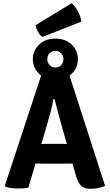

<svg xmlns="http://www.w3.org/2000/svg" viewBox="-20 -1150 674 1178"><path d="M233.5 -689.5H405.5L624.5 -10Q608.5 -1 583.5 3.8Q558.5 8.5 536.5 8.5Q500.5 8.5 480 -8.2Q459.5 -25 445.5 -74L369 -340.5Q357 -383 341.8 -438.5Q326.5 -494 314.5 -542.5H308.5Q301 -502 286.8 -449.8Q272.5 -397.5 261 -358.5L154 1Q140 4.5 123.5 5.5Q107 6.5 89.5 6.5Q72 6.5 50.5 4Q29 1.5 15.5 -3.5L10 -11.5ZM240.5 -146Q233.5 -146 223.5 -146.2Q213.5 -146.5 203.8 -146.8Q194 -147 187 -147H107.5L154.5 -266.5H224Q231 -266.5 240.5 -266.8Q250 -267 259.5 -267.2Q269 -267.5 275.5 -267.5H352Q359 -267.5 368.5 -267.2Q378 -267 387.5 -266.8Q397 -266.5 404 -266.5H476L514.5 -147H435.5Q428.5 -147 418.5 -146.8Q408.5 -146.5 398.8 -146.2Q389 -146 382 -146ZM181.5 -787Q181.5 -839 219.2 -876Q257 -913 320 -913Q382.5 -913 420.2 -876Q458 -839 458 -787Q458 -735 420.2 -698Q382.5 -661 320 -661Q257 -661 219.2 -698Q181.5 -735 181.5 -787ZM270.5 -787Q270.5 -765.5 284 -750.8Q297.5 -736 320 -736Q342 -736 355.5 -750.8Q369 -765.5 369 -787Q369 -808.5 355.5 -823.2Q342 -838 320 -838Q297.5 -838 284 -823.2Q270.5 -808.5 270.5 -787ZM419.5 -1130Q437.5 -1116 456.8 -1082.8Q476 -1049.5 478.5 -1017L241 -923.5Q225 -932 213.2 -954Q201.5 -976 198.5 -995.5Z"/></svg>

Font: Signika Negative Light
Style: Bold
Weight: 700
Version: Version 2.001